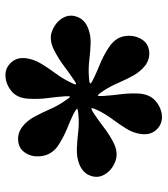

<svg xmlns="http://www.w3.org/2000/svg" viewBox="24 -864 600 687"><g transform="rotate(-90 323.5 -520.0)"><path d="M386.5 -484.5Q412.5 -472 438.8 -461.5Q465 -451 495 -432Q532.5 -408 538 -374.5Q543.5 -341 528 -314.5Q514 -290 485.8 -286Q457.5 -282 433 -300Q411.5 -317 397.5 -342Q383.5 -367 371.5 -395Q359.5 -423 343.5 -448Q333.5 -463.5 327.8 -468.8Q322 -474 324.5 -445Q326.5 -416.5 330.2 -388.2Q334 -360 333 -327.5Q331.5 -283.5 305 -261.8Q278.5 -240 248 -240Q221 -240 202.2 -261Q183.5 -282 188 -315Q191.5 -342 206.5 -366.5Q221.5 -391 239.8 -415.5Q258 -440 271.5 -466.5Q282 -488.5 280.2 -491.8Q278.5 -495 259 -482Q235 -466 212.5 -448.5Q190 -431 161.5 -415.5Q122.5 -394.5 90.2 -406.8Q58 -419 43 -445.5Q29 -469.5 38.8 -496Q48.5 -522.5 78 -535Q104 -545.5 133.8 -544.5Q163.5 -543.5 194.8 -539.8Q226 -536 256.5 -539Q280.5 -541 278 -544.5Q275.5 -548 260 -556.5Q234 -569 208 -579.2Q182 -589.5 152 -608Q117.5 -629 110.2 -664Q103 -699 118.5 -725.5Q132.5 -750.5 160.8 -754.2Q189 -758 213.5 -740Q236 -722.5 250.2 -695.8Q264.5 -669 277.2 -639.8Q290 -610.5 308 -585.5Q315 -575 319.5 -569.8Q324 -564.5 323 -586Q321 -616.5 316.8 -647Q312.5 -677.5 314 -712.5Q315 -757 341.5 -778.5Q368 -800 399 -800Q425.5 -800 444.5 -779Q463.5 -758 459 -725Q455 -698 440.2 -673.2Q425.5 -648.5 407.5 -624.2Q389.5 -600 376 -574Q365.5 -554.5 365.5 -548.8Q365.5 -543 385 -557.5Q409 -573.5 432.2 -591.2Q455.5 -609 485.5 -624.5Q524.5 -645.5 556.2 -633.2Q588 -621 603.5 -594.5Q617 -570.5 607.5 -544Q598 -517.5 568.5 -505Q543 -494.5 513.8 -495.2Q484.5 -496 454 -499.8Q423.5 -503.5 394 -501.5Q369 -500 368.8 -496.5Q368.5 -493 386.5 -484.5Z"/></g></svg>

Font: Besley* Condensed
Style: Bold Italic
Weight: 700
Width: 3
Italic angle: -13°
Designer: Owen Earl
Foundry: indestructible type*
Version: Version 3.000; ttfautohint (v1.8.3)